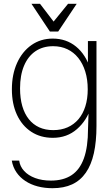

<svg xmlns="http://www.w3.org/2000/svg" viewBox="-20 -711 584 1010"><path d="M256 279Q214.5 279 178.2 269.5Q142 260 113.5 241.2Q85 222.5 66.5 195.5Q48 168.5 42 134H81Q85 164.5 106.8 188.2Q128.5 212 164.8 225.5Q201 239 248 239Q313.5 239 356.8 210.2Q400 181.5 421.5 121.5Q443 61.5 443 -32.5L447.5 -169.5L459 -147.5Q437 -77.5 384.8 -31.8Q332.5 14 258 14Q193 14 144.5 -17.8Q96 -49.5 69.2 -107Q42.5 -164.5 42.5 -241Q42.5 -319.5 69.8 -379.8Q97 -440 145.5 -474Q194 -508 257.5 -508Q328.5 -508 380 -466Q431.5 -424 456 -346.5L442.5 -324.5V-495H487.5V-49Q487.5 33.5 473.8 95Q460 156.5 431.5 197.5Q403 238.5 359.5 258.8Q316 279 256 279ZM260 -26.5Q302 -26.5 335.5 -41.2Q369 -56 392.8 -84Q416.5 -112 429 -151.8Q441.5 -191.5 441.5 -241Q441.5 -293 428.5 -334.8Q415.5 -376.5 391.8 -406.2Q368 -436 334.5 -452Q301 -468 259.5 -468Q205.5 -468 166.5 -441.5Q127.5 -415 106.5 -365.2Q85.5 -315.5 85.5 -246Q85.5 -194 97.2 -153.2Q109 -112.5 131.5 -84.2Q154 -56 186.2 -41.2Q218.5 -26.5 260 -26.5ZM145.5 -691 242.5 -545H286L383.5 -691H338L262 -597.5L190.5 -691Z"/></svg>

Font: Russolo 10pt ExtraLight
Style: Regular
Weight: 200
Designer: Micah Stupak-Hahn
Version: Version 1.000